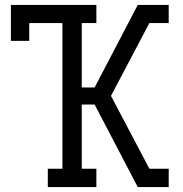

<svg xmlns="http://www.w3.org/2000/svg" viewBox="-20 -755 740 775"><path d="M173 0V-74H232V-662H98V-590H24V-735H369V-662H310V-402H362L536 -735H661V-662H583L428 -368L583 -74H661V0H536L362 -333H310V-74H369V0Z"/></svg>

Font: Iosevka Etoile
Style: Regular
Weight: 400
Designer: Belleve Invis
Foundry: Belleve Invis
Version: Version 33.2.4